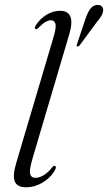

<svg xmlns="http://www.w3.org/2000/svg" viewBox="-20 -764 446 792"><path d="M265.5 -622 115 -113Q100 -63 104.2 -46.8Q108.5 -30.5 126 -30.5Q141 -30.5 159 -40.5Q177 -50.5 195.5 -74Q201.5 -81 206 -80Q213.5 -78 208.5 -66Q192 -33.5 158.2 -12.5Q124.5 8.5 86.5 8.5Q51 8.5 41 -15.5Q31 -39.5 47.5 -93.5L200.5 -610Q213 -651 208.5 -665.8Q204 -680.5 190 -680.5Q180.5 -680.5 168.5 -674Q156.5 -667.5 140 -650.5Q131.5 -642 126.5 -644Q120.5 -647 127 -658.5Q145.5 -687.5 172.5 -703.5Q199.5 -719.5 227.5 -719.5Q294.5 -719.5 265.5 -622ZM332 -684.5Q341 -711 351.2 -726Q361.5 -741 378.5 -743.5Q392 -745 399.2 -738.2Q406.5 -731.5 405.5 -720Q404.5 -708.5 396.8 -696.2Q389 -684 377.5 -670.5L309 -577.5Q303.5 -571 298.5 -572.5Q294.5 -574 298 -583Z"/></svg>

Font: Fraunces 72pt S000 Light
Style: Italic
Weight: 300
Italic angle: -16°
Version: Version 1.000; ttfautohint (v1.8.3)